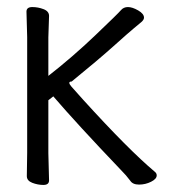

<svg xmlns="http://www.w3.org/2000/svg" viewBox="-20 -510 485 544"><path d="M56 -11 57 -77V-405L55 -477Q55 -490 71.5 -490Q88 -490 103.5 -484Q119 -478 119 -465L117 -404V-295Q185 -348 250 -410Q315 -472 322.5 -481Q330 -490 342.5 -490Q355 -490 371.5 -480.5Q388 -471 388 -460Q388 -454 380.5 -447.5Q373 -441 359.5 -430Q346 -419 302 -379.5Q258 -340 183 -279Q170 -279 182.5 -264.5Q195 -250 216 -227Q344 -86 419 -23Q424 -19 424 -13Q424 -3 408 5Q392 13 374 13Q356 13 349 2Q338 -13 322 -29Q197 -160 131 -237L117 -226V-76L119 1Q119 14 103 14Q87 14 71.5 8Q56 2 56 -11Z"/></svg>

Font: Moon Stars Kai T
Style: Regular
Weight: 400
Designer: GuiWonder
Version: Version 1.101